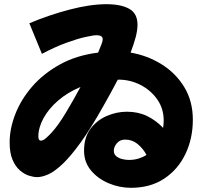

<svg xmlns="http://www.w3.org/2000/svg" viewBox="-20 -833 966 916"><path d="M605 63Q549 63 497.5 41Q446 19 413.5 -20.5Q381 -60 381 -114Q381 -178 412 -219Q443 -260 490 -280Q537 -300 585 -300Q639 -300 681.5 -279.5Q724 -259 758 -223Q761 -241 761 -258Q761 -315 730 -359Q699 -403 650 -428Q601 -453 546 -453H542Q526 -422 508 -389.5Q490 -357 472 -325Q413 -220 365 -153.5Q317 -87 279 -51Q241 -15 211 -1.5Q181 12 157 12Q140 12 118 5Q96 -2 75 -20Q54 -38 40 -70.5Q26 -103 26 -154Q26 -219 53 -288.5Q80 -358 133 -419.5Q186 -481 265 -525Q344 -569 448 -582Q457 -603 463.5 -620Q470 -637 470 -645Q470 -665 441 -665Q426 -665 387.5 -656.5Q349 -648 295.5 -628.5Q242 -609 180 -576L120 -722Q215 -762 313 -787.5Q411 -813 488 -813Q557 -813 596.5 -791Q636 -769 636 -715Q636 -688 627 -654.5Q618 -621 603 -582Q681 -569 749 -527.5Q817 -486 858.5 -418.5Q900 -351 900 -262Q900 -172 864.5 -98Q829 -24 763 19.5Q697 63 605 63ZM163 -182Q163 -162 175 -162Q186 -162 200.5 -175Q215 -188 226 -200Q258 -235 294 -295Q330 -355 364 -418Q302 -392 257 -353Q212 -314 187.5 -269Q163 -224 163 -182ZM523 -114Q523 -97 535 -87.5Q547 -78 563.5 -74Q580 -70 595 -70Q620 -70 641 -76.5Q662 -83 679 -94Q662 -125 636.5 -146Q611 -167 577 -167Q552 -167 537.5 -149.5Q523 -132 523 -114Z"/></svg>

Font: Mochiy Pop P One
Style: Regular
Weight: 400
Designer: FONTDASU
Foundry: FONTDASU / Google Inc. / Adobe
Version: Version 2.000